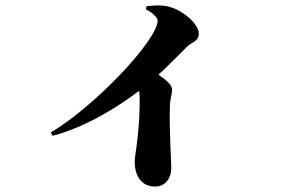

<svg xmlns="http://www.w3.org/2000/svg" viewBox="-20 -626 1040 704"><path d="M515 -592C532 -583 558 -565 558 -550C558 -481 332 -239 166 -140L173 -128C306 -163 430 -247 490 -293C491 -286 492 -278 492 -270C492 -236 493 -187 481 -92C478 -68 474 -48 474 -33C474 17 497 58 549 58C587 58 608 26 608 -9C608 -43 600 -145 603 -240C604 -265 611 -281 611 -297C611 -315 590 -332 561 -352C603 -391 640 -429 665 -454C686 -474 709 -474 709 -503C709 -537 653 -587 601 -601C572 -609 541 -606 517 -603Z"/></svg>

Font: Noto Serif TC Black
Style: Regular
Weight: 900
Version: Version 1.001;PS 1.001;hotconv 16.6.54;makeotf.lib2.5.65590